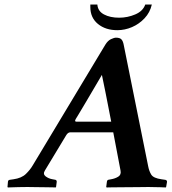

<svg xmlns="http://www.w3.org/2000/svg" viewBox="-20 -824 759 846"><path d="M649 -804Q641 -769 617 -743.5Q593 -718 561.5 -704.5Q530 -691 497 -691Q445 -691 411.5 -718.5Q378 -746 378 -793V-804H409Q411 -775 438 -760.5Q465 -746 505 -746Q542 -746 576 -760.5Q610 -775 620 -804ZM633 -91Q637 -70 646.5 -54.5Q656 -39 692 -34L706 -32Q709 -32 712.5 -30Q716 -28 716 -23L712 0L710 2Q710 2 686.5 1Q663 0 634 0Q621 0 591 0.5Q561 1 528.5 1Q496 1 473 1.5Q450 2 450 2L448 0L451 -23Q452 -31 458 -32L469 -34Q487 -37 501 -45.5Q515 -54 511 -73L479 -241H290Q279 -241 271 -227L178 -73Q168 -57 181 -47Q194 -37 212 -34L223 -32Q230 -31 230 -23L227 0L225 2Q225 2 211 1.5Q197 1 176.5 1Q156 1 135.5 0.5Q115 0 101 0Q82 0 62 0.5Q42 1 28.5 1.5Q15 2 15 2L13 0L15 -23Q15 -28 18.5 -30Q22 -32 25 -32L39 -34Q75 -39 94 -57.5Q113 -76 124 -95L444 -627Q455 -645 469 -651.5Q483 -658 491 -658Q508 -658 515 -650.5Q522 -643 525 -627ZM316 -288H470Q462 -330 456 -360Q450 -390 444 -421Q438 -452 429 -494Q415 -470 395.5 -437Q376 -404 357.5 -372.5Q339 -341 326.5 -320.5Q314 -300 314 -300Q307 -288 316 -288Z"/></svg>

Font: Libertinus Serif SemiBold
Style: Italic
Weight: 600
Italic angle: -11.5°
Designer: Philipp H. Poll, Khaled Hosny
Foundry: Caleb Maclennan
Version: Version 7.051;RELEASE